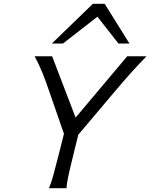

<svg xmlns="http://www.w3.org/2000/svg" viewBox="-20 -993 793 1013"><path d="M254.9 -696.3 378.9 -372.6 651.4 -696.3H752.9Q700.2 -641.6 666.3 -603.5Q632.3 -565.4 584 -508.3L393.1 -282.2L374.5 -207Q372.6 -200.2 369.6 -186.5Q350.6 -110.8 341.3 -67.4Q332 -23.9 330.6 0H238.3Q249.5 -25.4 262 -70.6Q274.4 -115.7 297.4 -207L317.4 -287.1L240.7 -508.3Q221.2 -565.9 204.6 -607.2Q188 -648.4 162.6 -696.3ZM253.4 -763.2 470.2 -973.1H532.2L663.1 -763.2H605L494.1 -904.8L312 -763.2Z"/></svg>

Font: Lesson One Light
Style: Italic
Weight: 300
Italic angle: -14°
Designer: But Ko, Victor Gaultney, Annie Olsen, Julie Remington, Don Collingsworth, Eric Hays, Becca Hirsbrunner
Version: Version 1.100